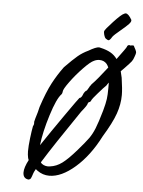

<svg xmlns="http://www.w3.org/2000/svg" viewBox="-61 -906 766 1025"><g transform="rotate(5 322.0 -393.5)"><path d="M644 -654Q644 -648 638 -632Q633 -616 625.5 -606Q618 -596 588 -565L571 -548Q577 -526 579 -514Q588 -453 588 -422Q588 -372 570 -321Q552 -270 505 -193Q451 -87 377.5 -23Q304 41 239 41Q204 41 175 20L165 12Q156 28 154 34Q147 56 143.5 62.5Q140 69 132 71Q117 70 109 61Q101 52 101 35Q101 9 123 -33Q118 -41 116 -61Q115 -66 115 -79Q115 -107 120 -149Q125 -191 130 -216Q134 -220 134.5 -228Q135 -236 134 -238Q134 -241 139 -258Q151 -295 156 -320Q183 -402 209 -451Q235 -500 267 -543Q310 -587 334.5 -607.5Q359 -628 389 -642Q428 -665 445 -665Q448 -665 454 -663Q485 -656 506.5 -644Q528 -632 543 -611Q590 -674 592 -680Q595 -691 605 -691L613 -689Q615 -691 621 -691Q627 -691 629 -690Q629 -689 631.5 -684Q634 -679 639 -670Q644 -660 644 -654ZM267 -398Q242 -373 213 -280.5Q184 -188 176 -117Q226 -192 292.5 -287Q359 -382 364 -387H365Q369 -387 373.5 -392.5Q378 -398 380 -404Q383 -413 389 -421Q395 -429 400 -430Q401 -433 406 -440Q411 -447 412 -450Q412 -452 416 -456.5Q420 -461 421 -464Q450 -493 503 -562Q499 -572 492 -581Q477 -598 453 -598Q438 -598 424 -591Q405 -583 368 -544.5Q331 -506 301.5 -465.5Q272 -425 272 -413Q272 -412 271 -407Q270 -402 267 -398ZM513 -450V-482Q511 -479 507.5 -475Q504 -471 501 -465Q488 -453 459 -419.5Q430 -386 429 -382Q428 -380 426 -375.5Q424 -371 418 -369H417Q415 -369 412.5 -365Q410 -361 410 -360Q410 -352 379 -314Q249 -124 189 -27V-26Q194 -18 205 -13Q216 -8 228 -8Q235 -8 239 -9Q273 -13 303.5 -35.5Q334 -58 379 -110Q418 -155 434.5 -178Q451 -201 464 -233Q477 -265 496 -331Q507 -371 510 -394Q513 -417 513 -450ZM464 -753Q466 -762 507 -806Q548 -850 562 -855Q567 -858 571 -858Q585 -858 603 -827Q607 -818 593.5 -803.5Q580 -789 552 -766Q518 -738 510 -727Q505 -718 500 -712.5Q495 -707 491 -707Q488 -707 477 -714Q470 -720 466.5 -733.5Q463 -747 464 -753Z"/></g></svg>

Font: Caveat
Style: Regular
Weight: 400
Designer: Pablo Impallari
Foundry: Pablo Impallari
Version: Version 1.500; ttfautohint (v1.6)